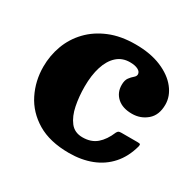

<svg xmlns="http://www.w3.org/2000/svg" viewBox="-126 -679 853 836"><g transform="rotate(30 301.0 -260.5)"><path d="M30.5 -252.5Q30.5 -181.5 61.2 -119.8Q92 -58 155 -20.2Q218 17.5 314.5 17.5Q376.5 17.5 427 -2Q477.5 -21.5 512.5 -60.8Q547.5 -100 563.5 -159Q565.5 -168 563.2 -170.5Q561 -173 549.5 -173H469.5Q459 -173 455 -170.5Q451 -168 447.5 -161.5Q429.5 -118 402 -94.5Q374.5 -71 331.5 -71Q291.5 -71 269.5 -99.5Q247.5 -128 238.5 -172.8Q229.5 -217.5 229.5 -267.5Q229.5 -324.5 243 -367.2Q256.5 -410 283 -434Q309.5 -458 348 -458Q374 -458 389 -450Q404 -442 404 -429Q404 -419.5 394.2 -411.5Q384.5 -403.5 375 -390.8Q365.5 -378 365.5 -354.5Q365.5 -316 392.2 -291.8Q419 -267.5 466.5 -267.5Q510 -267.5 541.8 -294.8Q573.5 -322 573.5 -374.5Q573.5 -417 544.2 -454.2Q515 -491.5 460.5 -514.5Q406 -537.5 330.5 -537.5Q256.5 -537.5 200.5 -514.2Q144.5 -491 106.5 -451.2Q68.5 -411.5 49.5 -360.2Q30.5 -309 30.5 -252.5Z"/></g></svg>

Font: Besley ExtraBold
Style: Regular
Weight: 800
Designer: Owen Earl
Foundry: indestructible type*
Version: Version 2.001